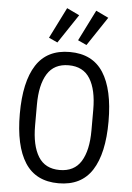

<svg xmlns="http://www.w3.org/2000/svg" viewBox="-62 -994 725 1052"><g transform="rotate(5 300.0 -468.0)"><path d="M56 -349Q56 -525 115.5 -617.5Q175 -710 300 -710Q425 -710 484.5 -617.5Q544 -525 544 -349Q544 -173 484.5 -80.5Q425 12 300 12Q175 12 115.5 -80.5Q56 -173 56 -349ZM455 -292V-406Q455 -516 417.5 -576.5Q380 -637 300 -637Q220 -637 182.5 -576.5Q145 -516 145 -406V-292Q145 -182 182.5 -121.5Q220 -61 300 -61Q380 -61 417.5 -121.5Q455 -182 455 -292ZM227 -756 179 -778 264 -948 333 -915ZM387 -756 339 -778 424 -948 493 -915Z"/></g></svg>

Font: iA Writer Quattro V
Style: Regular
Weight: 400
Designer: Mike Abbink, Paul van der Laan, Pieter van Rosmalen, Oliver Reichenstein
Foundry: Information Architects Inc.
Version: Version 2.000